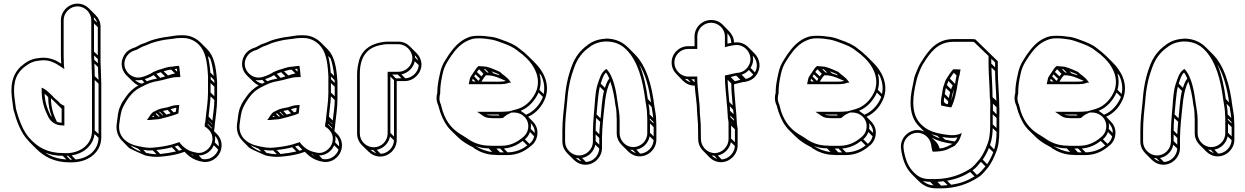

<svg xmlns="http://www.w3.org/2000/svg" viewBox="-20 -784 6850 1056"><path d="M311 -215 300 -227C291 -234 284 -240 279 -245L266 -259C253 -270 239 -287 220 -297L209 -302V-288C209 -225 225 -182 246 -140C261 -113 285 -94 327 -94L334 -93V-202C325 -206 318 -209 311 -215ZM482 -673V-497C482 -484 482 -469 483 -453C483 -422 486 -390 486 -362V-64C486 8 427 53 357 58C348 59 339 58 328 58C242 58 189 26 147 -19C109 -57 84 -124 68 -185C64 -209 63 -224 59 -252C50 -337 73 -387 121 -421C148 -441 169 -449 208 -452C249 -456 282 -439 309 -421L334 -404L332 -420C331 -429 331 -438 331 -448C330 -466 330 -482 330 -497V-673C330 -714 365 -749 406 -749C447 -749 482 -714 482 -673ZM518 -635V-480L497 -500V-655ZM515 -659 497 -676C497 -681 497 -685 496 -690C505 -681 511 -671 515 -659ZM518 -459V-436L498 -456V-479ZM519 -415C519 -391 521 -367 522 -345L501 -365C501 -388 500 -411 499 -435ZM522 -324V-47L501 -67V-344ZM522 -26C520 43 464 87 396 93L374 71C437 61 492 19 500 -47ZM376 94H366L346 73H355ZM345 93C297 90 260 77 229 56C256 67 288 73 325 73ZM265 -142 259 -147C241 -183 228 -218 225 -269L245 -250C245 -207 253 -173 265 -142ZM319 -186V-109C318 -109 313 -110 311 -110C305 -110 298 -112 293 -114C274 -152 261 -190 260 -244L269 -235C275 -229 280 -224 290 -215ZM470 -737C453 -754 431 -764 406 -764C357 -764 315 -722 315 -673V-497C315 -482 315 -465 316 -448C316 -443 317 -441 317 -434C290 -452 252 -470 206 -466C165 -463 141 -454 113 -433C60 -395 35 -339 45 -250C49 -223 50 -205 54 -181C71 -118 95 -51 137 -9C139 -7 142 -3 144 -1L179 34C222 77 278 109 363 109C374 109 384 109 394 108C469 102 537 53 537 -29V-327C537 -356 534 -387 534 -418C533 -434 533 -449 533 -462V-638C533 -663 522 -685 505 -702Z M835 -127C852 -127 871 -132 883 -136L900 -140C920 -147 941 -151 961 -160C963 -176 964 -192 966 -207L958 -206C934 -206 918 -199 902 -194C880 -190 855 -186 839 -176L821 -167C810 -158 802 -145 796 -135L788 -124H804C815 -125 826 -126 835 -127ZM969 -575H988C1023 -575 1053 -559 1074 -538C1109 -503 1119 -447 1123 -381C1124 -368 1125 -357 1124 -345V-272C1124 -227 1116 -182 1112 -141L1110 -120C1109 -112 1107 -105 1106 -98V-88C1133 -72 1157 -43 1146 -1C1138 32 1098 68 1054 54L1044 52C1011 44 984 23 966 -3C964 -2 962 0 960 0H959L925 11C895 19 859 25 822 28C796 31 769 26 746 21C682 10 623 -30 637 -109C641 -140 645 -170 655 -192C677 -236 706 -280 750 -302L768 -311C793 -324 815 -333 847 -338C884 -344 919 -360 958 -360H972L971 -370C969 -389 968 -405 965 -422C949 -420 937 -420 923 -417C900 -417 880 -407 864 -403C849 -400 837 -393 823 -388C806 -376 782 -366 760 -360C699 -343 639 -410 675 -471C688 -493 706 -503 733 -511C749 -519 761 -528 776 -532C792 -537 805 -545 819 -549C844 -557 878 -565 907 -568C925 -569 949 -575 969 -575ZM995 51 1007 63C1026 82 1050 95 1076 102L1086 104C1140 118 1186 80 1196 38C1205 2 1192 -28 1172 -48L1157 -63C1158 -69 1159 -76 1160 -83L1162 -104C1166 -144 1174 -190 1174 -237V-309C1175 -321 1174 -334 1173 -347C1168 -416 1157 -476 1120 -513L1084 -549C1060 -573 1027 -590 988 -590H969C947 -590 922 -584 905 -582C874 -579 841 -571 815 -563C799 -558 785 -550 772 -546C755 -541 742 -533 727 -525C700 -516 678 -506 662 -479C639 -439 649 -396 676 -369L712 -334C720 -326 730 -319 741 -314C714 -300 690 -277 673 -252C661 -235 649 -219 641 -198C629 -173 627 -141 623 -111C615 -67 628 -33 653 -8L688 28C696 36 779 71 779 71C802 76 831 81 859 78C896 75 932 70 964 61ZM943 -380C928 -378 915 -372 904 -369L880 -392C893 -396 908 -400 921 -401ZM888 -364C880 -361 869 -358 861 -356L840 -378L864 -387ZM1136 -463C1146 -436 1152 -402 1156 -366L1137 -385C1135 -417 1130 -448 1123 -476ZM1158 -343C1159 -338 1159 -333 1159 -328L1139 -348V-363ZM1159 -307V-255L1138 -275V-327ZM1159 -234C1159 -196 1152 -157 1148 -121L1127 -143C1130 -177 1136 -215 1138 -254ZM1147 -102 1146 -100 1125 -122V-123ZM1145 -81C1145 -80 1144 -78 1144 -77L1122 -100C1122 -101 1123 -102 1123 -103ZM1180 39C1170 71 1133 100 1091 90L1073 71C1112 71 1143 46 1156 15ZM1183 21 1161 -1C1164 -14 1164 -26 1162 -37C1176 -23 1185 -3 1183 21ZM1047 74C1041 71 1035 67 1030 63C1033 64 1035 65 1038 66ZM948 49C922 55 892 60 861 63L840 41C870 38 899 33 925 26ZM964 45 941 22 958 16 981 40ZM841 64C821 64 802 61 784 57L768 40C785 43 802 45 820 43ZM756 50C732 43 712 31 696 15C715 23 733 31 740 34ZM935 -166 918 -183C928 -186 938 -190 950 -191C949 -185 948 -178 947 -170C943 -168 939 -167 935 -166ZM919 -161C912 -159 904 -156 895 -154L876 -174C885 -176 894 -177 902 -179ZM851 -143 836 -158 842 -161 858 -144C856 -143 853 -143 851 -143ZM875 -149 855 -168C856 -168 858 -170 859 -170L878 -150C877 -150 876 -149 875 -149ZM829 -141C825 -141 821 -140 817 -140C819 -142 820 -145 822 -148ZM788 -337 776 -349C793 -354 809 -361 825 -371L844 -352C823 -348 805 -344 788 -337ZM774 -331C769 -329 765 -326 760 -324C746 -327 733 -334 723 -344C735 -342 747 -342 760 -345ZM940 -404C944 -405 947 -405 953 -406C953 -404 954 -399 954 -396V-395V-390Z M1497 -127C1514 -127 1533 -132 1545 -136L1562 -140C1582 -147 1603 -151 1623 -160C1625 -176 1626 -192 1628 -207L1620 -206C1596 -206 1580 -199 1564 -194C1542 -190 1517 -186 1501 -176L1483 -167C1472 -158 1464 -145 1458 -135L1450 -124H1466C1477 -125 1488 -126 1497 -127ZM1631 -575H1650C1685 -575 1715 -559 1736 -538C1771 -503 1781 -447 1785 -381C1786 -368 1787 -357 1786 -345V-272C1786 -227 1778 -182 1774 -141L1772 -120C1771 -112 1769 -105 1768 -98V-88C1795 -72 1819 -43 1808 -1C1800 32 1760 68 1716 54L1706 52C1673 44 1646 23 1628 -3C1626 -2 1624 0 1622 0H1621L1587 11C1557 19 1521 25 1484 28C1458 31 1431 26 1408 21C1344 10 1285 -30 1299 -109C1303 -140 1307 -170 1317 -192C1339 -236 1368 -280 1412 -302L1430 -311C1455 -324 1477 -333 1509 -338C1546 -344 1581 -360 1620 -360H1634L1633 -370C1631 -389 1630 -405 1627 -422C1611 -420 1599 -420 1585 -417C1562 -417 1542 -407 1526 -403C1511 -400 1499 -393 1485 -388C1468 -376 1444 -366 1422 -360C1361 -343 1301 -410 1337 -471C1350 -493 1368 -503 1395 -511C1411 -519 1423 -528 1438 -532C1454 -537 1467 -545 1481 -549C1506 -557 1540 -565 1569 -568C1587 -569 1611 -575 1631 -575ZM1657 51 1669 63C1688 82 1712 95 1738 102L1748 104C1802 118 1848 80 1858 38C1867 2 1854 -28 1834 -48L1819 -63C1820 -69 1821 -76 1822 -83L1824 -104C1828 -144 1836 -190 1836 -237V-309C1837 -321 1836 -334 1835 -347C1830 -416 1819 -476 1782 -513L1746 -549C1722 -573 1689 -590 1650 -590H1631C1609 -590 1584 -584 1567 -582C1536 -579 1503 -571 1477 -563C1461 -558 1447 -550 1434 -546C1417 -541 1404 -533 1389 -525C1362 -516 1340 -506 1324 -479C1301 -439 1311 -396 1338 -369L1374 -334C1382 -326 1392 -319 1403 -314C1376 -300 1352 -277 1335 -252C1323 -235 1311 -219 1303 -198C1291 -173 1289 -141 1285 -111C1277 -67 1290 -33 1315 -8L1350 28C1358 36 1441 71 1441 71C1464 76 1493 81 1521 78C1558 75 1594 70 1626 61ZM1605 -380C1590 -378 1577 -372 1566 -369L1542 -392C1555 -396 1570 -400 1583 -401ZM1550 -364C1542 -361 1531 -358 1523 -356L1502 -378L1526 -387ZM1798 -463C1808 -436 1814 -402 1818 -366L1799 -385C1797 -417 1792 -448 1785 -476ZM1820 -343C1821 -338 1821 -333 1821 -328L1801 -348V-363ZM1821 -307V-255L1800 -275V-327ZM1821 -234C1821 -196 1814 -157 1810 -121L1789 -143C1792 -177 1798 -215 1800 -254ZM1809 -102 1808 -100 1787 -122V-123ZM1807 -81C1807 -80 1806 -78 1806 -77L1784 -100C1784 -101 1785 -102 1785 -103ZM1842 39C1832 71 1795 100 1753 90L1735 71C1774 71 1805 46 1818 15ZM1845 21 1823 -1C1826 -14 1826 -26 1824 -37C1838 -23 1847 -3 1845 21ZM1709 74C1703 71 1697 67 1692 63C1695 64 1697 65 1700 66ZM1610 49C1584 55 1554 60 1523 63L1502 41C1532 38 1561 33 1587 26ZM1626 45 1603 22 1620 16 1643 40ZM1503 64C1483 64 1464 61 1446 57L1430 40C1447 43 1464 45 1482 43ZM1418 50C1394 43 1374 31 1358 15C1377 23 1395 31 1402 34ZM1597 -166 1580 -183C1590 -186 1600 -190 1612 -191C1611 -185 1610 -178 1609 -170C1605 -168 1601 -167 1597 -166ZM1581 -161C1574 -159 1566 -156 1557 -154L1538 -174C1547 -176 1556 -177 1564 -179ZM1513 -143 1498 -158 1504 -161 1520 -144C1518 -143 1515 -143 1513 -143ZM1537 -149 1517 -168C1518 -168 1520 -170 1521 -170L1540 -150C1539 -150 1538 -149 1537 -149ZM1491 -141C1487 -141 1483 -140 1479 -140C1481 -142 1482 -145 1484 -148ZM1450 -337 1438 -349C1455 -354 1471 -361 1487 -371L1506 -352C1485 -348 1467 -344 1450 -337ZM1436 -331C1431 -329 1427 -326 1422 -324C1408 -327 1395 -334 1385 -344C1397 -342 1409 -342 1422 -345ZM1602 -404C1606 -405 1609 -405 1615 -406C1615 -404 1616 -399 1616 -396V-395V-390Z M2070 -550C2009 -538 1964 -501 1952 -439L1947 -414C1946 -403 1944 -391 1944 -376V-50C1944 -25 1954 -2 1971 15L2007 50C2023 66 2046 77 2071 77C2121 77 2162 35 2162 -15V-338H2206C2255 -338 2298 -380 2298 -429C2298 -454 2287 -476 2270 -493L2235 -528C2218 -545 2196 -555 2171 -555H2109C2098 -555 2084 -553 2070 -550ZM1959 -50V-376C1959 -468 1995 -521 2073 -536C2087 -539 2099 -541 2109 -541H2171C2212 -541 2248 -505 2248 -464C2248 -423 2212 -389 2171 -389H2112V-50C2112 -8 2078 26 2036 26C1994 26 1959 -8 1959 -50ZM2283 -426C2281 -388 2248 -355 2209 -353L2188 -375C2224 -382 2254 -411 2261 -447ZM2280 -450 2263 -467C2263 -472 2262 -476 2261 -481C2270 -472 2276 -462 2280 -450ZM2188 -353H2157L2137 -374H2168ZM2147 -343V-33L2127 -53V-363ZM2147 -12C2145 28 2113 60 2074 62L2052 40C2089 33 2118 4 2125 -33ZM2050 59C2038 55 2027 49 2018 40C2023 41 2027 41 2032 41Z M2655 -417C2641 -418 2633 -420 2621 -420L2613 -421C2602 -414 2594 -400 2588 -391L2572 -367C2565 -357 2564 -351 2562 -340L2558 -321H2725C2733 -321 2741 -321 2747 -322C2763 -322 2772 -327 2783 -330L2792 -326L2787 -331L2789 -332L2783 -340C2769 -360 2746 -372 2729 -389C2708 -398 2683 -410 2659 -416C2655 -418 2655 -417 2655 -417ZM2583 27 2588 32C2618 51 2657 68 2706 68C2715 69 2721 69 2727 69H2769C2825 69 2865 48 2896 22C2916 8 2929 -11 2934 -35C2941 -68 2930 -96 2910 -116L2885 -142C2931 -162 2965 -204 2981 -250C3006 -330 2963 -398 2923 -438L2888 -473C2872 -489 2854 -504 2835 -518C2808 -540 2779 -551 2746 -563C2721 -572 2701 -581 2667 -583L2653 -585C2643 -586 2634 -587 2624 -587H2604C2586 -587 2567 -584 2550 -576C2505 -557 2475 -521 2449 -484L2431 -456C2415 -432 2405 -407 2399 -376C2392 -344 2385 -312 2385 -272C2382 -263 2381 -254 2381 -245C2381 -231 2384 -217 2391 -203C2394 -191 2398 -180 2401 -168C2416 -126 2433 -94 2460 -67L2496 -32C2513 -15 2534 0 2557 13ZM2762 -339C2758 -338 2752 -336 2747 -336C2740 -335 2733 -335 2725 -335H2628L2636 -348C2640 -355 2648 -366 2653 -370H2656C2699 -370 2729 -353 2762 -339ZM2620 -351 2612 -339 2588 -364 2595 -375ZM2628 -364 2603 -388C2606 -393 2611 -399 2615 -403L2639 -378C2635 -373 2631 -369 2628 -364ZM2918 -34C2914 -17 2905 -3 2892 7L2867 -18C2880 -28 2889 -42 2895 -58ZM2921 -53 2899 -75C2901 -86 2901 -97 2899 -107C2913 -93 2922 -75 2921 -53ZM2880 16C2853 37 2818 53 2772 54L2751 33C2795 29 2828 12 2855 -9ZM2751 54H2730L2710 33H2731ZM2687 52C2651 48 2621 35 2597 20L2595 19C2616 27 2641 32 2668 32ZM2956 -370C2971 -340 2978 -303 2970 -267L2947 -290C2956 -321 2955 -352 2947 -380ZM2844 -175C2888 -192 2923 -232 2942 -275L2966 -251C2950 -209 2915 -169 2873 -153C2864 -162 2852 -167 2844 -175ZM2671 17C2626 17 2589 3 2561 -15C2557 -18 2551 -22 2546 -25L2529 -36C2473 -67 2437 -106 2415 -172C2411 -186 2409 -195 2405 -209C2399 -221 2397 -233 2397 -245C2397 -253 2399 -262 2401 -270V-271C2401 -310 2406 -339 2413 -372C2419 -402 2428 -425 2443 -448L2461 -476C2486 -512 2515 -545 2556 -562C2572 -569 2588 -573 2604 -573H2624C2633 -573 2642 -572 2651 -571L2665 -569C2695 -566 2715 -558 2740 -549C2773 -537 2800 -527 2825 -506C2844 -493 2861 -479 2877 -463C2914 -426 2955 -363 2932 -290C2915 -243 2876 -199 2828 -185L2807 -179L2782 -172C2764 -170 2746 -169 2725 -169H2604L2625 -155C2638 -146 2651 -135 2676 -135C2683 -134 2688 -134 2692 -134H2733C2738 -134 2744 -135 2749 -136V-138C2756 -143 2762 -148 2767 -152L2793 -165H2809C2856 -164 2894 -124 2884 -74C2880 -53 2868 -37 2851 -25C2822 -1 2786 18 2734 18H2692C2687 18 2679 18 2671 17ZM2743 -153V-154H2744ZM2676 -150C2667 -150 2662 -151 2655 -154H2722L2727 -149H2692C2689 -149 2683 -149 2676 -150ZM2683 -392C2695 -387 2708 -382 2721 -377L2728 -369C2717 -373 2704 -378 2695 -380ZM2582 -336 2577 -340C2578 -344 2579 -348 2580 -351L2595 -336ZM2641 -404C2644 -404 2648 -403 2650 -403L2668 -385H2660Z M3088 -5V-63C3088 -121 3094 -173 3100 -231C3105 -304 3119 -362 3139 -415C3156 -461 3183 -498 3220 -523C3243 -542 3272 -554 3311 -556C3364 -556 3398 -538 3425 -511C3487 -449 3515 -347 3529 -234C3533 -204 3539 -185 3539 -152C3540 -141 3540 -131 3540 -123V-51C3540 -9 3504 25 3463 25C3422 25 3388 -10 3388 -51V-123C3388 -156 3382 -186 3378 -212C3369 -283 3355 -365 3315 -405L3310 -401C3285 -384 3278 -351 3268 -324C3252 -280 3252 -204 3246 -153C3244 -127 3241 -89 3241 -63V-5C3241 36 3206 71 3165 71C3124 71 3088 36 3088 -5ZM3564 -196C3567 -173 3571 -157 3573 -135L3553 -155C3553 -178 3550 -195 3547 -213ZM3561 -221 3543 -239C3534 -307 3520 -374 3496 -430C3530 -376 3550 -300 3561 -221ZM3574 -113V-106L3554 -126V-133ZM3575 -85V-34L3555 -54V-105ZM3575 -13C3573 26 3540 59 3501 61L3480 39C3517 32 3546 3 3553 -34ZM3477 58C3465 54 3455 48 3446 39C3451 40 3455 40 3460 40ZM3302 -284C3291 -242 3288 -182 3283 -133L3261 -155C3266 -202 3269 -265 3279 -307ZM3307 -301 3284 -324C3292 -349 3298 -371 3313 -385C3320 -377 3326 -364 3331 -352C3319 -337 3313 -319 3307 -301ZM3281 -114C3279 -94 3277 -67 3276 -45L3256 -66C3256 -86 3257 -113 3259 -135ZM3276 -25V12L3256 -8V-45ZM3276 33C3274 72 3242 105 3203 107L3181 85C3218 78 3247 49 3254 12ZM3179 104C3167 100 3156 94 3147 85C3152 86 3156 86 3161 86ZM3371 -146C3372 -138 3372 -129 3372 -123V-51C3372 -26 3383 -3 3400 14L3435 49C3451 65 3473 76 3498 76C3548 76 3590 34 3590 -16V-88C3590 -97 3590 -106 3589 -117C3589 -152 3583 -172 3579 -201C3565 -315 3536 -421 3471 -486L3435 -522C3406 -551 3368 -572 3311 -572V-571C3269 -569 3236 -556 3210 -535C3171 -507 3143 -470 3125 -421C3104 -366 3091 -306 3086 -233C3080 -176 3073 -122 3073 -63V-5C3073 20 3084 43 3101 60L3136 95C3152 111 3175 122 3200 122C3250 122 3291 79 3291 30V-28C3291 -53 3294 -91 3296 -116C3305 -194 3307 -282 3337 -335C3350 -298 3359 -253 3364 -210C3367 -193 3370 -182 3370 -169C3371 -163 3371 -155 3371 -146Z M3967 -584V-524L3976 -527C3987 -530 3998 -533 4009 -534L4021 -536C4082 -545 4135 -471 4092 -414C4079 -397 4063 -387 4043 -384L4031 -383C4015 -380 3996 -375 3983 -372C3978 -372 3972 -370 3967 -369V-363C3967 -311 3974 -267 3977 -219C3978 -202 3981 -186 3981 -172V-167C3982 -159 3983 -149 3983 -137V-136C3985 -127 3986 -118 3987 -111V-19C3987 22 3952 58 3911 58C3870 58 3835 22 3835 -19L3834 -100C3834 -114 3831 -128 3831 -140V-142C3830 -151 3829 -159 3829 -167C3829 -230 3815 -290 3815 -356V-363H3765C3724 -363 3689 -399 3689 -440C3689 -481 3723 -515 3765 -515H3815V-584C3815 -625 3850 -659 3891 -659C3932 -659 3967 -625 3967 -584ZM3814 -167C3814 -166 3816 -140 3816 -140C3816 -125 3819 -111 3819 -100L3820 -19C3820 6 3830 28 3847 45L3882 81C3899 98 3921 108 3946 108C3995 108 4037 65 4037 16V-76C4036 -84 4035 -92 4033 -102C4033 -112 4032 -124 4031 -133V-137C4031 -153 4028 -169 4027 -185C4024 -232 4018 -272 4017 -321H4019H4020C4036 -325 4051 -330 4068 -333L4080 -334C4104 -339 4124 -349 4139 -370C4169 -410 4160 -460 4130 -490L4095 -525C4076 -544 4048 -555 4017 -550C4017 -574 4006 -596 3990 -612L3955 -648C3938 -665 3916 -674 3891 -674C3841 -674 3800 -633 3800 -584V-530H3765C3715 -530 3674 -490 3674 -440C3674 -415 3684 -393 3701 -376L3736 -340C3753 -323 3775 -313 3800 -313H3801C3804 -265 3814 -213 3814 -167ZM4123 -374C4112 -361 4098 -353 4082 -350L4059 -373C4074 -378 4088 -387 4099 -399ZM4132 -386 4108 -411C4122 -433 4125 -456 4120 -478C4143 -455 4151 -418 4132 -386ZM4052 -345C4041 -342 4031 -339 4022 -337L3999 -360C4009 -363 4018 -366 4029 -368ZM4002 -325C4002 -282 4007 -243 4010 -204L3991 -223C3988 -265 3983 -302 3982 -345ZM4012 -181C4013 -172 4014 -163 4015 -156L3995 -175C3995 -183 3995 -192 3994 -200ZM4018 -98 4019 -97 4001 -114V-115ZM4017 -120 3997 -140V-148L4016 -129C4016 -126 4017 -123 4017 -120ZM4022 -73V-2L4001 -22V-93ZM4022 19C4020 57 3987 91 3949 93L3928 71C3964 64 3993 34 4000 -2ZM3925 90C3913 86 3903 80 3894 71C3899 72 3903 72 3908 72ZM3779 -331C3767 -335 3756 -341 3747 -350C3752 -349 3757 -349 3762 -349ZM4002 -548C3995 -547 3989 -546 3981 -544V-584C3981 -590 3981 -595 3980 -601C3994 -587 4002 -569 4002 -549ZM3783 -348H3800V-331Z M4516 -417C4502 -418 4494 -420 4482 -420L4474 -421C4463 -414 4455 -400 4449 -391L4433 -367C4426 -357 4425 -351 4423 -340L4419 -321H4586C4594 -321 4602 -321 4608 -322C4624 -322 4633 -327 4644 -330L4653 -326L4648 -331L4650 -332L4644 -340C4630 -360 4607 -372 4590 -389C4569 -398 4544 -410 4520 -416C4516 -418 4516 -417 4516 -417ZM4444 27 4449 32C4479 51 4518 68 4567 68C4576 69 4582 69 4588 69H4630C4686 69 4726 48 4757 22C4777 8 4790 -11 4795 -35C4802 -68 4791 -96 4771 -116L4746 -142C4792 -162 4826 -204 4842 -250C4867 -330 4824 -398 4784 -438L4749 -473C4733 -489 4715 -504 4696 -518C4669 -540 4640 -551 4607 -563C4582 -572 4562 -581 4528 -583L4514 -585C4504 -586 4495 -587 4485 -587H4465C4447 -587 4428 -584 4411 -576C4366 -557 4336 -521 4310 -484L4292 -456C4276 -432 4266 -407 4260 -376C4253 -344 4246 -312 4246 -272C4243 -263 4242 -254 4242 -245C4242 -231 4245 -217 4252 -203C4255 -191 4259 -180 4262 -168C4277 -126 4294 -94 4321 -67L4357 -32C4374 -15 4395 0 4418 13ZM4623 -339C4619 -338 4613 -336 4608 -336C4601 -335 4594 -335 4586 -335H4489L4497 -348C4501 -355 4509 -366 4514 -370H4517C4560 -370 4590 -353 4623 -339ZM4481 -351 4473 -339 4449 -364 4456 -375ZM4489 -364 4464 -388C4467 -393 4472 -399 4476 -403L4500 -378C4496 -373 4492 -369 4489 -364ZM4779 -34C4775 -17 4766 -3 4753 7L4728 -18C4741 -28 4750 -42 4756 -58ZM4782 -53 4760 -75C4762 -86 4762 -97 4760 -107C4774 -93 4783 -75 4782 -53ZM4741 16C4714 37 4679 53 4633 54L4612 33C4656 29 4689 12 4716 -9ZM4612 54H4591L4571 33H4592ZM4548 52C4512 48 4482 35 4458 20L4456 19C4477 27 4502 32 4529 32ZM4817 -370C4832 -340 4839 -303 4831 -267L4808 -290C4817 -321 4816 -352 4808 -380ZM4705 -175C4749 -192 4784 -232 4803 -275L4827 -251C4811 -209 4776 -169 4734 -153C4725 -162 4713 -167 4705 -175ZM4532 17C4487 17 4450 3 4422 -15C4418 -18 4412 -22 4407 -25L4390 -36C4334 -67 4298 -106 4276 -172C4272 -186 4270 -195 4266 -209C4260 -221 4258 -233 4258 -245C4258 -253 4260 -262 4262 -270V-271C4262 -310 4267 -339 4274 -372C4280 -402 4289 -425 4304 -448L4322 -476C4347 -512 4376 -545 4417 -562C4433 -569 4449 -573 4465 -573H4485C4494 -573 4503 -572 4512 -571L4526 -569C4556 -566 4576 -558 4601 -549C4634 -537 4661 -527 4686 -506C4705 -493 4722 -479 4738 -463C4775 -426 4816 -363 4793 -290C4776 -243 4737 -199 4689 -185L4668 -179L4643 -172C4625 -170 4607 -169 4586 -169H4465L4486 -155C4499 -146 4512 -135 4537 -135C4544 -134 4549 -134 4553 -134H4594C4599 -134 4605 -135 4610 -136V-138C4617 -143 4623 -148 4628 -152L4654 -165H4670C4717 -164 4755 -124 4745 -74C4741 -53 4729 -37 4712 -25C4683 -1 4647 18 4595 18H4553C4548 18 4540 18 4532 17ZM4604 -153V-154H4605ZM4537 -150C4528 -150 4523 -151 4516 -154H4583L4588 -149H4553C4550 -149 4544 -149 4537 -150ZM4544 -392C4556 -387 4569 -382 4582 -377L4589 -369C4578 -373 4565 -378 4556 -380ZM4443 -336 4438 -340C4439 -344 4440 -348 4441 -351L4456 -336ZM4502 -404C4505 -404 4509 -403 4511 -403L4529 -385H4521Z M5426 -233C5427 -217 5427 -197 5426 -173V-97C5426 -54 5422 -16 5409 13C5399 42 5384 69 5369 90C5350 112 5336 132 5313 146C5262 178 5200 201 5118 201H5099C5057 201 5035 192 5008 166C4977 136 4962 100 4952 49L4950 34C4940 -31 5015 -79 5070 -39C5086 -27 5097 -11 5101 10L5103 24C5105 34 5106 43 5110 50H5118C5140 50 5173 46 5190 38C5203 32 5218 24 5231 18C5238 11 5243 3 5249 -3L5255 -13C5259 -21 5262 -28 5265 -37L5270 -52L5255 -46C5223 -34 5175 -44 5141 -51C5099 -60 5070 -76 5045 -101C5018 -128 5003 -166 5003 -221C5003 -257 5010 -294 5017 -326C5020 -343 5025 -358 5029 -370C5041 -398 5043 -412 5060 -437C5095 -493 5137 -554 5223 -554H5325C5329 -554 5333 -554 5337 -553L5417 -476V-431C5417 -371 5424 -306 5424 -247V-246C5425 -241 5426 -238 5426 -233ZM5212 -193C5231 -231 5242 -286 5249 -334C5252 -352 5255 -366 5259 -377V-380L5263 -402L5223 -403C5210 -390 5197 -368 5188 -355C5180 -343 5176 -330 5172 -317C5165 -303 5163 -277 5161 -267C5158 -257 5155 -234 5155 -221L5156 -204C5174 -199 5193 -196 5212 -193ZM5105 -27C5136 -9 5174 1 5219 7C5195 19 5181 29 5148 33C5144 18 5137 5 5126 -6ZM5206 -277C5203 -268 5201 -255 5199 -245L5176 -267C5178 -276 5180 -290 5182 -300ZM5211 -293 5188 -316C5191 -325 5193 -332 5196 -339L5220 -314C5216 -306 5213 -300 5211 -293ZM5195 -227C5194 -223 5194 -217 5193 -211L5181 -214L5171 -224C5171 -231 5172 -240 5173 -249ZM5121 12 5115 5V4C5117 6 5119 9 5121 12ZM5149 -23C5131 -29 5116 -37 5102 -47C5112 -43 5123 -40 5135 -37ZM5178 -16 5162 -31C5188 -26 5218 -23 5246 -28C5242 -20 5238 -13 5232 -6C5213 -8 5194 -13 5178 -16ZM5453 -393C5453 -340 5459 -283 5460 -230L5439 -250C5439 -302 5434 -360 5433 -413ZM5453 -414 5432 -434V-461L5453 -441ZM5461 -194V-155L5441 -176V-214ZM5461 -135V-80L5440 -100V-155ZM5461 -59C5461 -22 5457 11 5448 38L5425 14C5435 -13 5439 -44 5440 -79ZM5443 53C5434 77 5422 100 5409 119L5385 94C5398 75 5410 53 5419 30ZM5400 131C5384 150 5371 166 5353 178L5329 153C5348 140 5361 123 5375 106ZM5340 186C5303 209 5264 225 5211 232L5189 210C5240 201 5279 185 5316 162ZM5192 234C5179 235 5170 237 5156 237L5136 216C5147 215 5155 214 5170 213ZM5115 236C5090 234 5073 226 5055 211C5067 214 5081 216 5096 216ZM5468 -396V-447L5432 -482L5430 -484L5345 -567C5339 -569 5332 -569 5325 -569H5223C5130 -569 5085 -504 5048 -445C5030 -418 5026 -401 5015 -376C5009 -363 5006 -345 5003 -328C4996 -296 4988 -259 4988 -221C4988 -164 5003 -121 5034 -90L5064 -60C5001 -91 4925 -36 4936 36L4938 51C4948 104 4964 144 4998 177L5033 212C5062 240 5089 252 5134 252H5153C5238 252 5304 227 5356 194C5382 179 5398 156 5416 135C5433 111 5447 84 5458 54C5472 22 5476 -18 5476 -62V-138C5477 -162 5477 -182 5476 -198C5476 -261 5468 -332 5468 -396ZM5233 -323 5204 -352C5211 -362 5218 -374 5226 -384L5241 -369C5238 -357 5235 -339 5233 -323ZM5244 -387H5245V-386ZM5228 -295C5224 -272 5218 -248 5211 -228C5214 -239 5217 -267 5221 -275C5224 -281 5226 -290 5228 -295Z M5834 -417C5820 -418 5812 -420 5800 -420L5792 -421C5781 -414 5773 -400 5767 -391L5751 -367C5744 -357 5743 -351 5741 -340L5737 -321H5904C5912 -321 5920 -321 5926 -322C5942 -322 5951 -327 5962 -330L5971 -326L5966 -331L5968 -332L5962 -340C5948 -360 5925 -372 5908 -389C5887 -398 5862 -410 5838 -416C5834 -418 5834 -417 5834 -417ZM5762 27 5767 32C5797 51 5836 68 5885 68C5894 69 5900 69 5906 69H5948C6004 69 6044 48 6075 22C6095 8 6108 -11 6113 -35C6120 -68 6109 -96 6089 -116L6064 -142C6110 -162 6144 -204 6160 -250C6185 -330 6142 -398 6102 -438L6067 -473C6051 -489 6033 -504 6014 -518C5987 -540 5958 -551 5925 -563C5900 -572 5880 -581 5846 -583L5832 -585C5822 -586 5813 -587 5803 -587H5783C5765 -587 5746 -584 5729 -576C5684 -557 5654 -521 5628 -484L5610 -456C5594 -432 5584 -407 5578 -376C5571 -344 5564 -312 5564 -272C5561 -263 5560 -254 5560 -245C5560 -231 5563 -217 5570 -203C5573 -191 5577 -180 5580 -168C5595 -126 5612 -94 5639 -67L5675 -32C5692 -15 5713 0 5736 13ZM5941 -339C5937 -338 5931 -336 5926 -336C5919 -335 5912 -335 5904 -335H5807L5815 -348C5819 -355 5827 -366 5832 -370H5835C5878 -370 5908 -353 5941 -339ZM5799 -351 5791 -339 5767 -364 5774 -375ZM5807 -364 5782 -388C5785 -393 5790 -399 5794 -403L5818 -378C5814 -373 5810 -369 5807 -364ZM6097 -34C6093 -17 6084 -3 6071 7L6046 -18C6059 -28 6068 -42 6074 -58ZM6100 -53 6078 -75C6080 -86 6080 -97 6078 -107C6092 -93 6101 -75 6100 -53ZM6059 16C6032 37 5997 53 5951 54L5930 33C5974 29 6007 12 6034 -9ZM5930 54H5909L5889 33H5910ZM5866 52C5830 48 5800 35 5776 20L5774 19C5795 27 5820 32 5847 32ZM6135 -370C6150 -340 6157 -303 6149 -267L6126 -290C6135 -321 6134 -352 6126 -380ZM6023 -175C6067 -192 6102 -232 6121 -275L6145 -251C6129 -209 6094 -169 6052 -153C6043 -162 6031 -167 6023 -175ZM5850 17C5805 17 5768 3 5740 -15C5736 -18 5730 -22 5725 -25L5708 -36C5652 -67 5616 -106 5594 -172C5590 -186 5588 -195 5584 -209C5578 -221 5576 -233 5576 -245C5576 -253 5578 -262 5580 -270V-271C5580 -310 5585 -339 5592 -372C5598 -402 5607 -425 5622 -448L5640 -476C5665 -512 5694 -545 5735 -562C5751 -569 5767 -573 5783 -573H5803C5812 -573 5821 -572 5830 -571L5844 -569C5874 -566 5894 -558 5919 -549C5952 -537 5979 -527 6004 -506C6023 -493 6040 -479 6056 -463C6093 -426 6134 -363 6111 -290C6094 -243 6055 -199 6007 -185L5986 -179L5961 -172C5943 -170 5925 -169 5904 -169H5783L5804 -155C5817 -146 5830 -135 5855 -135C5862 -134 5867 -134 5871 -134H5912C5917 -134 5923 -135 5928 -136V-138C5935 -143 5941 -148 5946 -152L5972 -165H5988C6035 -164 6073 -124 6063 -74C6059 -53 6047 -37 6030 -25C6001 -1 5965 18 5913 18H5871C5866 18 5858 18 5850 17ZM5922 -153V-154H5923ZM5855 -150C5846 -150 5841 -151 5834 -154H5901L5906 -149H5871C5868 -149 5862 -149 5855 -150ZM5862 -392C5874 -387 5887 -382 5900 -377L5907 -369C5896 -373 5883 -378 5874 -380ZM5761 -336 5756 -340C5757 -344 5758 -348 5759 -351L5774 -336ZM5820 -404C5823 -404 5827 -403 5829 -403L5847 -385H5839Z M6267 -5V-63C6267 -121 6273 -173 6279 -231C6284 -304 6298 -362 6318 -415C6335 -461 6362 -498 6399 -523C6422 -542 6451 -554 6490 -556C6543 -556 6577 -538 6604 -511C6666 -449 6694 -347 6708 -234C6712 -204 6718 -185 6718 -152C6719 -141 6719 -131 6719 -123V-51C6719 -9 6683 25 6642 25C6601 25 6567 -10 6567 -51V-123C6567 -156 6561 -186 6557 -212C6548 -283 6534 -365 6494 -405L6489 -401C6464 -384 6457 -351 6447 -324C6431 -280 6431 -204 6425 -153C6423 -127 6420 -89 6420 -63V-5C6420 36 6385 71 6344 71C6303 71 6267 36 6267 -5ZM6743 -196C6746 -173 6750 -157 6752 -135L6732 -155C6732 -178 6729 -195 6726 -213ZM6740 -221 6722 -239C6713 -307 6699 -374 6675 -430C6709 -376 6729 -300 6740 -221ZM6753 -113V-106L6733 -126V-133ZM6754 -85V-34L6734 -54V-105ZM6754 -13C6752 26 6719 59 6680 61L6659 39C6696 32 6725 3 6732 -34ZM6656 58C6644 54 6634 48 6625 39C6630 40 6634 40 6639 40ZM6481 -284C6470 -242 6467 -182 6462 -133L6440 -155C6445 -202 6448 -265 6458 -307ZM6486 -301 6463 -324C6471 -349 6477 -371 6492 -385C6499 -377 6505 -364 6510 -352C6498 -337 6492 -319 6486 -301ZM6460 -114C6458 -94 6456 -67 6455 -45L6435 -66C6435 -86 6436 -113 6438 -135ZM6455 -25V12L6435 -8V-45ZM6455 33C6453 72 6421 105 6382 107L6360 85C6397 78 6426 49 6433 12ZM6358 104C6346 100 6335 94 6326 85C6331 86 6335 86 6340 86ZM6550 -146C6551 -138 6551 -129 6551 -123V-51C6551 -26 6562 -3 6579 14L6614 49C6630 65 6652 76 6677 76C6727 76 6769 34 6769 -16V-88C6769 -97 6769 -106 6768 -117C6768 -152 6762 -172 6758 -201C6744 -315 6715 -421 6650 -486L6614 -522C6585 -551 6547 -572 6490 -572V-571C6448 -569 6415 -556 6389 -535C6350 -507 6322 -470 6304 -421C6283 -366 6270 -306 6265 -233C6259 -176 6252 -122 6252 -63V-5C6252 20 6263 43 6280 60L6315 95C6331 111 6354 122 6379 122C6429 122 6470 79 6470 30V-28C6470 -53 6473 -91 6475 -116C6484 -194 6486 -282 6516 -335C6529 -298 6538 -253 6543 -210C6546 -193 6549 -182 6549 -169C6550 -163 6550 -155 6550 -146Z"/></svg>

Font: Blanket
Style: Ugh
Weight: 900
Foundry: Cannot Into Space Fonts
Version: Version 0.9